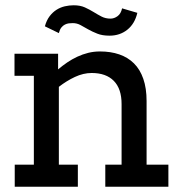

<svg xmlns="http://www.w3.org/2000/svg" viewBox="-20 -711 691 731"><path d="M260.7 -690.9Q285.2 -690.9 303 -682.9Q320.8 -674.8 336.2 -665.3Q351.6 -655.8 366.7 -647.9Q381.8 -640.1 400.9 -640.1Q414.6 -640.1 427.5 -649.4Q440.4 -658.7 444.8 -679.2L502.9 -662.1Q493.2 -620.6 464.8 -597.9Q436.5 -575.2 397 -575.2Q369.6 -575.2 350.6 -582.8Q331.5 -590.3 315.9 -599.1Q300.3 -607.9 286.6 -615.5Q272.9 -623 256.8 -623Q249.5 -623 241.9 -622.1Q234.4 -621.1 227.1 -617.4Q219.7 -613.8 213.6 -606.2Q207.5 -598.6 204.1 -585L150.9 -610.8Q157.2 -633.8 168.9 -649.2Q180.7 -664.6 195.3 -673.8Q210 -683.1 226.8 -687Q243.7 -690.9 260.7 -690.9ZM380.9 -84H442.9V-314.9Q442.9 -373 413.3 -403.1Q383.8 -433.1 329.1 -433.1Q297.4 -433.1 265.1 -418Q232.9 -402.8 204.1 -380.4V-84H276.4V0H36.1V-84H108.9V-422.4H35.2V-506.3H201.2V-446.8Q217.8 -460.9 236.1 -473.4Q254.4 -485.8 274.4 -495.1Q294.4 -504.4 315.9 -509.8Q337.4 -515.1 360.8 -515.1Q401.4 -515.1 434.1 -503.9Q466.8 -492.7 490 -469.7Q513.2 -446.8 525.6 -410.9Q538.1 -375 538.1 -326.2V-84H621.1V0H380.9Z"/></svg>

Font: Twentytwelve Slab
Style: TwentytwelveSlab
Weight: 400
Designer: Domenico Catapano
Version: Version 1.00 2012